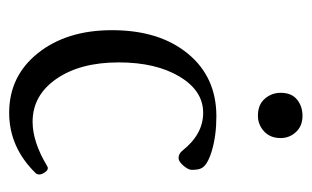

<svg xmlns="http://www.w3.org/2000/svg" viewBox="-146 -500 657 404"><g transform="rotate(90 182.0 -297.5)"><path d="M223.1 -512.2Q199.7 -512.2 187.3 -526.6Q174.8 -541 174.8 -560.1Q174.8 -583 189 -594.5Q203.1 -606 223.1 -606Q244.6 -606 257.3 -592.3Q270 -578.6 270 -560.1Q270 -538.1 255.9 -525.1Q241.7 -512.2 223.1 -512.2ZM216.8 11.2Q139.6 11.2 91.3 -49.3Q43 -109.9 43 -205.1Q43 -304.7 92.3 -364.7Q141.6 -424.8 224.1 -424.8Q264.6 -424.8 296.6 -415.3Q328.6 -405.8 334 -392.1Q336.9 -386.2 336.9 -373Q336.9 -365.7 328.1 -355.5Q319.3 -345.2 312 -345.2Q302.7 -345.2 295.9 -354Q261.7 -397 216.8 -397Q170.4 -397 140.6 -347.2Q110.8 -297.4 110.8 -219.2Q110.8 -138.2 145.5 -88.1Q180.2 -38.1 235.8 -38.1Q278.3 -38.1 329.1 -68.8Q336.4 -73.2 343 -62.7Q349.6 -52.2 344.2 -44.9Q289.6 11.2 216.8 11.2Z"/></g></svg>

Font: Junicode SmCond Light
Style: Regular
Weight: 300
Width: 4
Designer: Peter S. Baker
Version: Version 2.206